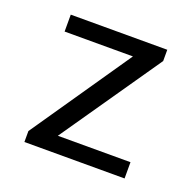

<svg xmlns="http://www.w3.org/2000/svg" viewBox="-80 -464 544 544"><g transform="rotate(20 192.5 -192.0)"><path d="M337 -350 129 -49H348V0H46V-33L252 -333H46V-384H337Z"/></g></svg>

Font: Cambay Devanagari
Style: Regular
Weight: 400
Designer: Pooja Saxena
Foundry: Pooja Saxena
Version: Version 1.180;PS 001.180;hotconv 1.0.70;makeotf.lib2.5.58329